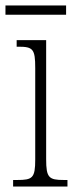

<svg xmlns="http://www.w3.org/2000/svg" viewBox="-27 -683 275 703"><path d="M-7 -629H215V-663H-7ZM21 0H220V-24H207C152 -24 142 -32 142 -100V-536H34V-512H41C94 -512 102 -503 102 -434V-99C102 -31 92 -24 36 -24H21Z"/></svg>

Font: Noto Serif Armenian ExtraCondensed ExtraLight
Style: Regular
Weight: 200
Width: 2
Designer: Monotype Design Team
Foundry: Monotype Imaging Inc.
Version: Version 2.008